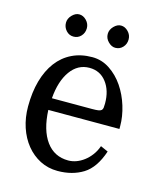

<svg xmlns="http://www.w3.org/2000/svg" viewBox="-103 -724 679 815"><g transform="rotate(15 237.0 -317.0)"><path d="M411.1 -119.1Q385.7 -43 338.4 -13.7Q291 15.6 226.6 15.6Q184.6 15.6 149.4 -2.4Q114.3 -20.5 88.9 -51.8Q63.5 -83 49.3 -125.5Q35.2 -168 35.2 -216.8Q35.2 -279.3 49.3 -329.6Q63.5 -379.9 90.3 -415.5Q117.2 -451.2 156.2 -470.2Q195.3 -489.3 245.1 -489.3Q287.1 -489.3 322.3 -465.8Q357.4 -442.4 382.3 -405.8Q407.2 -369.1 420.9 -324.2Q434.6 -279.3 434.6 -237.3V-224.6H122.1Q126 -136.7 161.6 -87.9Q197.3 -39.1 258.8 -39.1Q276.4 -39.1 293.9 -45.4Q311.5 -51.8 327.6 -64Q343.8 -76.2 356.9 -93.8Q370.1 -111.3 377.9 -133.8ZM347.7 -313.5Q347.7 -370.1 319.8 -406.2Q292 -442.4 245.1 -442.4Q194.3 -442.4 162.1 -397.5Q129.9 -352.5 124 -276.4H299.8Q317.4 -276.4 327.1 -277.8Q336.9 -279.3 341.3 -283.2Q345.7 -287.1 346.7 -294.4Q347.7 -301.8 347.7 -313.5ZM328.1 -552.7Q311.5 -552.7 296.9 -567.4Q282.2 -582 282.2 -601.6Q282.2 -620.1 296.9 -635.3Q311.5 -650.4 328.1 -650.4Q345.7 -650.4 359.9 -635.7Q374 -621.1 374 -601.6Q374 -581.1 360.8 -566.9Q347.7 -552.7 328.1 -552.7ZM144.5 -552.7Q125 -552.7 111.8 -567.4Q98.6 -582 98.6 -601.6Q98.6 -620.1 113.3 -635.3Q127.9 -650.4 144.5 -650.4Q162.1 -650.4 176.3 -635.7Q190.4 -621.1 190.4 -601.6Q190.4 -581.1 177.2 -566.9Q164.1 -552.7 144.5 -552.7Z"/></g></svg>

Font: Subtext
Style: Regular
Weight: 400
Designer: Christopher J. Fynn
Foundry: Christopher J. Fynn for DDC
Version: Version 1.000 preliminary